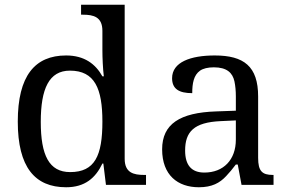

<svg xmlns="http://www.w3.org/2000/svg" viewBox="-20 -780 1217 810"><path d="M259 10C338 10 383 -29 412 -90H416L427 0H596V-42H588C544 -42 506 -51 506 -110V-760H322V-718H330C374 -718 412 -709 412 -650V-568C412 -536 414 -491 418 -458H412C383 -510 336 -546 259 -546C127 -546 55 -460 55 -267C55 -75 127 10 259 10ZM276 -54C187 -54 152 -125 152 -266C152 -406 187 -482 275 -482C380 -482 412 -406 412 -267C412 -123 380 -54 276 -54Z M819 10C874 10 907 -8 934 -37C947 -51 961 -67 975 -86H983L999 0H1134V-42H1131C1086 -42 1069 -58 1069 -114V-373C1069 -500 1009 -546 886 -546C784 -546 706 -518 706 -450C706 -405 735 -387 791 -387C791 -428 797 -463 824 -482C837 -491 857 -496 882 -496C937 -496 961 -473 969 -437C973 -418 975 -397 975 -373V-313L892 -310C739 -305 664 -257 664 -150C664 -41 730 10 819 10ZM842 -52C788 -52 761 -83 761 -145C761 -224 798 -264 911 -269L975 -272V-191C975 -106 923 -52 842 -52Z"/></svg>

Font: Liu Chibing Harmony Marks (Sposobin) Font
Style: Regular
Weight: 400
Designer: Liu Chibing
Foundry: Liu Chibing
Version: Version 1.003